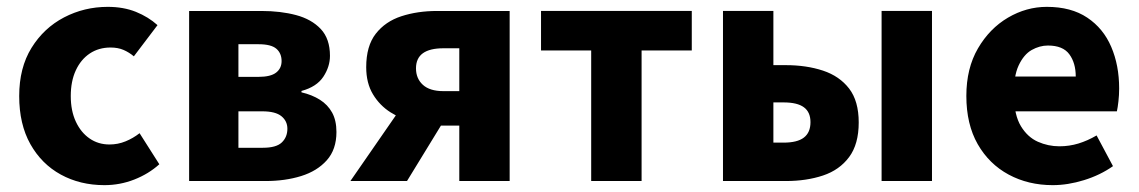

<svg xmlns="http://www.w3.org/2000/svg" viewBox="-20 -528 3321 560"><path d="M284.5 12Q213.7 12 157.4 -18.8Q101.2 -49.6 68.6 -107.6Q36 -165.7 36 -247.8Q36 -330.4 71.9 -388.4Q107.9 -446.5 166.9 -477.3Q225.9 -508 294.3 -508Q340.2 -508 376.5 -493.4Q412.8 -478.7 439.4 -454.7L370.4 -363.7Q356.6 -375.3 340.3 -382.4Q324 -389.4 302.5 -389.4Q268 -389.4 241.9 -372Q215.8 -354.6 201.1 -322.8Q186.4 -291.1 186.4 -247.8Q186.4 -205 201.2 -173.2Q216 -141.5 241.3 -124.1Q266.6 -106.6 299.4 -106.6Q323.9 -106.6 346.1 -115.7Q368.2 -124.7 387.1 -139.5L444.7 -48.9Q413.7 -20.9 371.8 -4.4Q329.9 12 284.5 12Z M531.6 0V-496H742.4Q798.5 -496 843.5 -484Q888.5 -472 915.5 -443.5Q942.4 -414.9 942.4 -365.1Q942.4 -333.6 923.1 -304.2Q903.7 -274.8 859.3 -262.7V-258.7Q890 -251.6 913 -237.1Q936 -222.6 948.7 -199.6Q961.3 -176.6 961.3 -143.1Q961.3 -92 933.1 -60.5Q905 -29 858.3 -14.5Q811.6 0 754.6 0ZM675.4 -303.8H733.6Q769.4 -303.8 785.4 -316.3Q801.3 -328.7 801.3 -349.8Q801.3 -372.6 786.1 -385.8Q770.8 -399 734.4 -399H675.4ZM675.4 -97H746.6Q786 -97 802.1 -112.7Q818.2 -128.3 818.2 -152.5Q818.2 -174.8 800.9 -189Q783.6 -203.3 744.8 -203.3H675.4Z M1319.6 0V-161.7H1264Q1227.4 -161.7 1189.2 -171Q1150.9 -180.2 1119.2 -200.3Q1087.4 -220.4 1067.8 -253Q1048.1 -285.7 1048.1 -332Q1048.1 -393.9 1076 -429.6Q1103.9 -465.4 1150.8 -480.7Q1197.8 -496 1254.9 -496H1466.5V0ZM1273.2 -262.2H1319.6V-387.2H1273.2Q1233.6 -387.2 1213.4 -372.7Q1193.3 -358.1 1193.3 -328.7Q1193.3 -298.9 1213.4 -280.6Q1233.6 -262.2 1273.2 -262.2ZM1002 0 1166.4 -237.6 1287.6 -196.9 1167.1 0Z M1704.3 0V-380.8H1558V-496.1H1997.7V-380.8H1851.3V0Z M2088.7 0V-496.1H2235.7V-338H2272Q2332.1 -338 2380.4 -322Q2428.6 -306 2456.6 -269.7Q2484.6 -233.3 2484.6 -170.8Q2484.6 -107.5 2456.6 -69.9Q2428.6 -32.2 2380.4 -16.1Q2332.1 0 2272 0ZM2235.7 -112H2265.3Q2305.6 -112 2324.7 -126.8Q2343.9 -141.5 2343.9 -171.7Q2343.9 -201 2324.7 -215.1Q2305.6 -229.3 2265.3 -229.3H2235.7ZM2551.3 0V-496.1H2698.3V0Z M3050.4 12Q2979.1 12 2921.9 -18.8Q2864.8 -49.6 2831.6 -107.6Q2798.5 -165.7 2798.5 -248.2Q2798.5 -328.8 2832.4 -386.9Q2866.2 -444.9 2919.9 -476.5Q2973.6 -508 3033.2 -508Q3104.2 -508 3151.1 -476.6Q3198.1 -445.2 3221.1 -391.3Q3244.2 -337.4 3244.2 -270Q3244.2 -250.6 3242.1 -232.6Q3240.1 -214.5 3237.6 -203.3H2912.5L2911.4 -304.7H3117.6Q3117.6 -344.3 3098.9 -369.7Q3080.2 -395.2 3036.4 -395.2Q3012.3 -395.2 2989.1 -382.2Q2966 -369.1 2951 -337Q2936 -305 2937.2 -248.2Q2938.3 -191.9 2957.7 -159.9Q2977.2 -127.9 3007.1 -114.6Q3037 -101.3 3070 -101.3Q3098.6 -101.3 3125.4 -109.4Q3152.2 -117.6 3178.4 -133L3226.2 -43.4Q3188.8 -17.1 3141.7 -2.6Q3094.6 12 3050.4 12Z"/></svg>

Font: Source Sans 3
Style: Regular
Weight: 200
Designer: Paul D. Hunt
Foundry: Adobe
Version: Version 3.046;hotconv 1.0.118;makeotfexe 2.5.65603